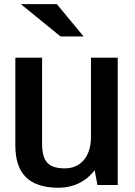

<svg xmlns="http://www.w3.org/2000/svg" viewBox="-20 -668 633 901"><path d="M177.5 -397.4H52V13.9C52 143.7 112.6 213 255.4 213C320.4 213 381 187 424.2 130.7L437.2 200H532.5V-397.4H406.9V-25.1C406.9 70.1 355 122.1 285.7 122.1C207.8 122.1 177.5 91.8 177.5 5.2ZM264.1 -497H372.3L246.8 -648.5H77.9Z"/></svg>

Font: PleaseOptimize
Style: Demi-Bold
Weight: 600
Version: Version 001.000